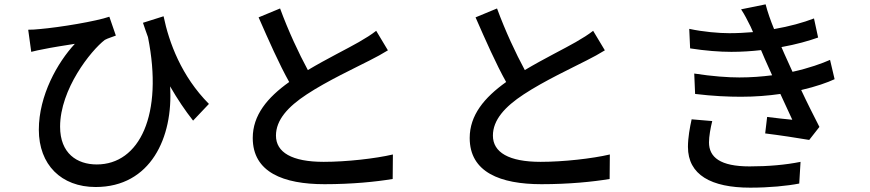

<svg xmlns="http://www.w3.org/2000/svg" viewBox="-20 -821 4010 885"><path d="M943 -342C816 -470 759 -625 734 -746L639 -716C647 -693 654 -671 662 -650C734 -292 623 -63 426 -63C335 -63 257 -114 257 -237C257 -410 399 -588 463 -637C477 -645 500 -651 514 -657L484 -744C424 -723 256 -695 163 -687C145 -685 126 -684 110 -684L124 -582C145 -587 161 -591 179 -594C216 -602 281 -612 325 -619C245 -533 159 -381 159 -223C159 -62 262 41 421 41C674 41 779 -187 764 -423C798 -364 833 -312 870 -265Z M1714 -679C1691 -661 1667 -646 1634 -627C1584 -598 1486 -550 1399 -498C1357 -576 1310 -676 1271 -782L1172 -741C1218 -636 1267 -525 1313 -443C1212 -371 1145 -290 1145 -185C1145 -27 1286 28 1476 28C1602 28 1712 17 1790 4L1791 -109C1710 -90 1577 -75 1472 -75C1325 -75 1252 -119 1252 -196C1252 -268 1307 -329 1394 -386C1488 -448 1619 -509 1683 -542C1715 -558 1742 -573 1768 -589Z M2714 -679C2691 -661 2667 -646 2634 -627C2584 -598 2486 -550 2399 -498C2357 -576 2310 -676 2271 -782L2172 -741C2218 -636 2267 -525 2313 -443C2212 -371 2145 -290 2145 -185C2145 -27 2286 28 2476 28C2602 28 2712 17 2790 4L2791 -109C2710 -90 2577 -75 2472 -75C2325 -75 2252 -119 2252 -196C2252 -268 2307 -329 2394 -386C2488 -448 2619 -509 2683 -542C2715 -558 2742 -573 2768 -589Z M3168 -271C3160 -235 3151 -187 3151 -144C3151 -15 3258 44 3438 44C3526 44 3608 36 3664 25L3670 -75C3601 -61 3521 -54 3435 -54C3300 -54 3248 -96 3248 -165C3248 -191 3255 -232 3263 -263ZM3806 -545C3770 -529 3710 -507 3633 -490C3617 -525 3604 -554 3595 -574L3582 -604C3650 -616 3709 -633 3751 -648L3732 -736C3683 -717 3618 -699 3548 -687C3532 -726 3518 -766 3509 -801L3396 -778C3412 -754 3424 -730 3440 -698L3451 -673C3415 -670 3379 -668 3342 -668C3294 -668 3222 -674 3157 -688L3161 -598C3232 -587 3297 -582 3351 -582C3398 -582 3444 -585 3488 -590L3505 -550C3514 -529 3526 -503 3539 -474C3492 -468 3442 -464 3388 -464C3336 -464 3264 -469 3180 -482L3184 -388C3266 -378 3337 -375 3395 -375C3461 -375 3522 -380 3577 -388L3632 -269C3603 -272 3560 -276 3516 -282L3507 -206C3572 -198 3658 -185 3710 -176L3757 -236C3731 -287 3700 -348 3673 -406C3742 -422 3795 -441 3827 -456Z"/></svg>

Font: Noto Sans T Chinese Medium
Style: Regular
Weight: 500
Designer: Ryoko NISHIZUKA (kana & ideographs); Paul D. Hunt (Latin, Greek & Cyrillic); Wenlong ZHANG (bopomofo); Sandoll Communica
Foundry: Adobe Systems Incorporated
Version: Version 1.000;PS 1;hotconv 1.0.78;makeotf.lib2.5.61930